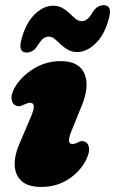

<svg xmlns="http://www.w3.org/2000/svg" viewBox="-20 -708 444 740"><path d="M259 -153Q269 -153 282 -160Q296 -168 307.5 -161.5Q320 -157 323 -138.5Q326 -120 311 -90Q286.5 -44 241.5 -15.8Q196.5 12.5 139 12.5Q88.5 12.5 63.5 -10Q38.5 -32.5 36.8 -70Q35 -107.5 54 -152L98 -255Q111.5 -286.5 110.2 -299.2Q109 -312 95.5 -312Q87 -312 70.5 -304Q54 -295 41.5 -301Q28 -305.5 24.8 -324.5Q21.5 -343.5 37.5 -372Q63 -414.5 110.2 -443.5Q157.5 -472.5 213.5 -472.5Q285 -472.5 305.5 -424Q326 -375.5 295 -300.5L256 -204.5Q234.5 -153 259 -153ZM278 -507.5Q256.5 -507.5 241.2 -516.5Q226 -525.5 213.8 -537.2Q201.5 -549 190.5 -558Q179.5 -567 167.5 -567Q155 -567 144.8 -557.8Q134.5 -548.5 123 -529.5Q107 -505.5 82.5 -505.5Q49 -505.5 62.5 -556Q79.5 -619.5 113.8 -652.8Q148 -686 184.5 -686Q205.5 -686 221 -677Q236.5 -668 248.5 -656.2Q260.5 -644.5 271.5 -635.5Q282.5 -626.5 295 -626.5Q308 -626.5 318.2 -636Q328.5 -645.5 339.5 -664.5Q356 -688 380 -688Q413.5 -688 400 -638Q383 -573.5 348.5 -540.5Q314 -507.5 278 -507.5Z"/></svg>

Font: Fraunces 72pt S100 Black
Style: Italic
Weight: 900
Italic angle: -16°
Version: Version 1.000; ttfautohint (v1.8.3)